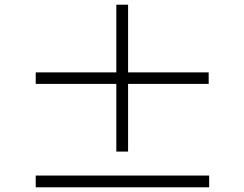

<svg xmlns="http://www.w3.org/2000/svg" viewBox="-20 -820 1040 817"><path d="M868 -512H525V-800H475V-512H132V-463H475V-175H525V-463H868ZM132 -73V-23H870V-73Z"/></svg>

Font: Noto Sans CJK Light
Style: Regular
Weight: 300
Designer: Ryoko NISHIZUKA (kana & ideographs); Paul D. Hunt (Latin, Greek & Cyrillic); Wenlong ZHANG (bopomofo); Sandoll Communica
Foundry: Adobe Systems Incorporated
Version: Version 1.000;PS 1;hotconv 1.0.78;makeotf.lib2.5.61930